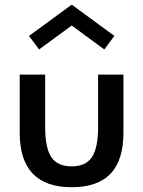

<svg xmlns="http://www.w3.org/2000/svg" viewBox="-20 -783 610 818"><path d="M64 -217.3V-465.3H172.4V-241.2Q172.4 -152.8 198.7 -113.5Q225.1 -74.2 285.2 -74.2Q345.2 -74.2 371.6 -113.5Q397.9 -152.8 397.9 -241.2V-465.3H505.9V-217.3Q505.9 -101.1 451.2 -43.2Q396.5 14.6 285.2 14.6Q64 14.6 64 -217.3ZM103.5 -629.9 285.6 -763.2 467.3 -629.9 424.3 -572.3 285.6 -674.3 146.5 -572.3Z"/></svg>

Font: Spartan MB SemBd
Style: Regular
Weight: 600
Designer: Matt Bailey, Mirko Velimirovic
Foundry: Matt Bailey
Version: Version 1.005